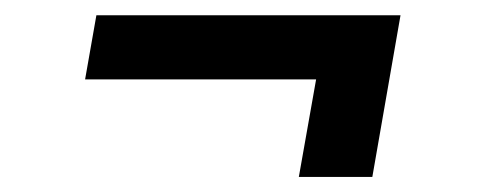

<svg xmlns="http://www.w3.org/2000/svg" viewBox="-20 -413 627 250"><path d="M464.8 -182.6H369.1L391.6 -309.6H90.8L105.5 -393.1H501.5Z"/></svg>

Font: TypoPRO Roboto Mono
Style: Italic
Weight: 500
Designer: Google
Version: Version 2.000986; 2015; ttfautohint (v1.3)